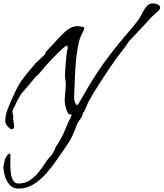

<svg xmlns="http://www.w3.org/2000/svg" viewBox="-34 -680 964 1132"><path d="M35 82Q29 82 25 78Q13 69 5 57.5Q-3 46 -3 26Q-3 10 3.5 -13.5Q10 -37 25 -71Q44 -114 56.5 -140.5Q69 -167 82 -188Q95 -209 116 -235.5Q137 -262 173 -304Q178 -310 189.5 -320.5Q201 -331 212.5 -341.5Q224 -352 229 -358Q234 -363 234 -365V-368Q234 -371 240 -378Q274 -413 304 -447Q334 -481 363 -503.5Q392 -526 423 -526Q427 -526 430.5 -525.5Q434 -525 438 -524Q449 -523 456 -521.5Q463 -520 463 -513Q463 -508 455 -492Q436 -460 426 -408.5Q416 -357 412 -300Q408 -243 406.5 -192.5Q405 -142 403 -111Q402 -89 409 -74.5Q416 -60 423 -61Q427 -64 442 -90.5Q457 -117 482 -160Q507 -203 542 -256Q577 -309 621 -366Q648 -401 669.5 -427Q691 -453 713.5 -479.5Q736 -506 765 -541Q783 -562 793 -581Q803 -600 813 -618Q823 -636 839 -651Q850 -660 868 -660Q883 -660 896.5 -653.5Q910 -647 910 -635Q910 -629 904 -620Q893 -609 874 -593Q855 -577 840 -558L727 -437L691 -386Q677 -370 655.5 -340.5Q634 -311 609 -274Q584 -237 560 -199.5Q536 -162 516.5 -130Q497 -98 487 -79Q485 -75 479 -60.5Q473 -46 467 -32Q461 -18 456 -15Q451 6 442 18Q433 30 421 50Q409 84 394 117.5Q379 151 355 184Q332 216 303.5 258.5Q275 301 240.5 340.5Q206 380 164.5 406Q123 432 75 432Q42 432 22.5 409.5Q3 387 -5.5 356.5Q-14 326 -14 302Q-9 279 -6.5 265.5Q-4 252 12 232Q19 225 23 225Q28 225 27.5 235Q27 245 27 257Q27 272 27 296Q27 320 30.5 344.5Q34 369 44.5 385.5Q55 402 75 402Q113 402 142.5 382.5Q172 363 196 332.5Q220 302 241 269Q249 257 259 247Q269 237 276 226Q284 214 288.5 201Q293 188 300 178Q328 138 347.5 90.5Q367 43 390 -4H387Q377 -4 370 -9Q363 -17 357.5 -33.5Q352 -50 349.5 -66.5Q347 -83 347 -90Q351 -137 352.5 -155Q354 -173 354 -183Q354 -194 350 -223Q349 -231 350 -255Q351 -279 353.5 -308.5Q356 -338 359 -362Q362 -386 365 -393Q366 -394 366 -397Q366 -402 363.5 -406.5Q361 -411 359 -412Q351 -408 327.5 -386.5Q304 -365 271.5 -331Q239 -297 203 -254Q197 -245 187.5 -237.5Q178 -230 171 -221Q146 -190 131 -172.5Q116 -155 106 -144Q96 -133 88 -121Q80 -109 69.5 -89Q59 -69 42 -33Q39 -27 39 -22Q39 -14 42 -6Q45 2 44 12Q43 21 46 38Q49 55 49 63V65Q49 75 44.5 78.5Q40 82 35 82Z"/></svg>

Font: Vujahday Script
Style: Regular
Weight: 400
Designer: Robert E. Leuschke
Foundry: Robert E. Leuschke
Version: Version 1.010; ttfautohint (v1.8.3)